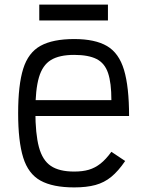

<svg xmlns="http://www.w3.org/2000/svg" viewBox="-20 -802 640 836"><path d="M303 14Q210 14 156.5 -15.5Q103 -45 81 -116Q59 -187 59 -309Q59 -432 81 -502.5Q103 -573 156.5 -602.5Q210 -632 303 -632Q394 -632 446 -601.5Q498 -571 520 -497.5Q542 -424 542 -297H88V-366H465Q465 -441 450.5 -484Q436 -527 400.5 -545Q365 -563 303 -563Q238 -563 201.5 -540.5Q165 -518 149.5 -465Q134 -412 134 -318Q134 -219 149.5 -161.5Q165 -104 201.5 -79.5Q238 -55 303 -55Q340 -55 367 -63Q394 -71 417.5 -89.5Q441 -108 465 -141L525 -101Q495 -57 464.5 -32Q434 -7 395.5 3.5Q357 14 303 14ZM151 -713V-782H450V-713Z"/></svg>

Font: Victor Mono
Style: Regular
Weight: 400
Monospace: yes
Designer: Rune Bjørnerås
Version: Version 1.561;gftools[0.9.30]